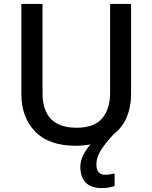

<svg xmlns="http://www.w3.org/2000/svg" viewBox="-20 -827 778 980"><path d="M472 12Q472 40 484 52.5Q496 65 515 65Q532 65 544.5 62.5Q557 60 565 58V123Q551 127 535.5 130Q520 133 499 133Q445 133 417.5 105Q390 77 390 25Q390 -6 405 -35.5Q420 -65 442 -90Q406 -83 366 -83Q230 -83 159.5 -155.5Q89 -228 89 -347V-807H197V-352Q197 -175 371 -175Q461 -175 501.5 -223Q542 -271 542 -353V-807H649V-345Q649 -282 627 -229Q605 -176 559 -141Q514 -92 493 -57Q472 -22 472 12Z"/></svg>

Font: Noto Sans Telugu UI Medium
Style: Regular
Weight: 500
Designer: Jelle Bosma - Monotype Design Team
Foundry: Monotype Imaging Inc.
Version: Version 2.005; ttfautohint (v1.8.4.7-5d5b)